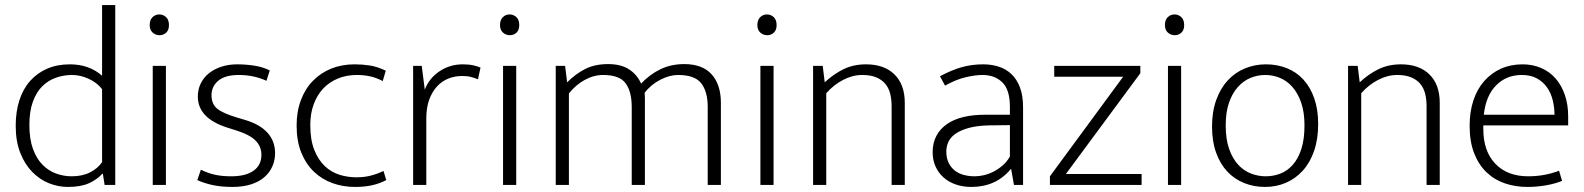

<svg xmlns="http://www.w3.org/2000/svg" viewBox="-20 -730 6253 758"><path d="M383 -710H435V0H393L386 -44H384Q363 -21 331 -6.5Q299 8 248 8Q210 8 173.5 -6.5Q137 -21 107.5 -51Q78 -81 60 -126.5Q42 -172 42 -234Q42 -289 56.5 -334Q71 -379 99 -410.5Q127 -442 166.5 -459Q206 -476 256 -476Q332 -476 383 -431ZM383 -378Q363 -404 330 -419Q297 -434 265 -434Q232 -434 201.5 -423.5Q171 -413 147.5 -390Q124 -367 110 -329Q96 -291 96 -237Q96 -181 110 -142.5Q124 -104 147.5 -80Q171 -56 201 -45Q231 -34 263 -34Q306 -34 336.5 -50Q367 -66 383 -90Z M583 0V-470H635V0ZM610 -591Q594 -591 582.5 -601.5Q571 -612 571 -631Q571 -651 582 -662Q593 -673 609 -673Q624 -673 635.5 -662.5Q647 -652 647 -631Q647 -611 636 -601Q625 -591 610 -591Z M1032 -411Q982 -434 923 -434Q869 -434 842 -411.5Q815 -389 815 -354Q815 -319 838 -300.5Q861 -282 919 -265L949 -256Q1006 -239 1036 -206Q1066 -173 1066 -125Q1066 -97 1055 -72.5Q1044 -48 1023 -30Q1002 -12 970.5 -2Q939 8 898 8Q853 8 819 0.5Q785 -7 759 -19L773 -60Q799 -47 827 -40.5Q855 -34 893 -34Q950 -34 981 -56Q1012 -78 1012 -119Q1012 -151 989.5 -174.5Q967 -198 910 -216L878 -226Q761 -263 761 -349Q761 -377 772.5 -400.5Q784 -424 804.5 -440.5Q825 -457 853.5 -466.5Q882 -476 917 -476Q949 -476 983 -471Q1017 -466 1045 -452Z M1387 -30Q1419 -30 1445 -37Q1471 -44 1494 -55L1505 -19Q1478 -5 1448.5 1.5Q1419 8 1381 8Q1334 8 1292.5 -7Q1251 -22 1219.5 -52Q1188 -82 1169.5 -127.5Q1151 -173 1151 -234Q1151 -290 1168 -335Q1185 -380 1216 -411.5Q1247 -443 1288.5 -459.5Q1330 -476 1380 -476Q1411 -476 1440 -471.5Q1469 -467 1503 -451L1491 -410Q1464 -424 1439.5 -429Q1415 -434 1389 -434Q1348 -434 1314 -420Q1280 -406 1256 -380.5Q1232 -355 1218.5 -318.5Q1205 -282 1205 -237Q1205 -177 1221 -137.5Q1237 -98 1262.5 -74Q1288 -50 1320.5 -40Q1353 -30 1387 -30Z M1611 0V-470H1645L1657 -376Q1674 -421 1715 -448.5Q1756 -476 1807 -476Q1831 -476 1849 -472Q1867 -468 1877 -463L1867 -417Q1855 -422 1840 -426Q1825 -430 1805 -430Q1776 -430 1750.5 -420Q1725 -410 1705.5 -389Q1686 -368 1674.5 -336.5Q1663 -305 1663 -262V0Z M1966 0V-470H2018V0ZM1993 -591Q1977 -591 1965.5 -601.5Q1954 -612 1954 -631Q1954 -651 1965 -662Q1976 -673 1992 -673Q2007 -673 2018.5 -662.5Q2030 -652 2030 -631Q2030 -611 2019 -601Q2008 -591 1993 -591Z M2226 0H2174V-470H2211L2219 -405Q2252 -438 2290 -457.5Q2328 -477 2381 -477Q2431 -477 2463 -456.5Q2495 -436 2511 -400Q2546 -437 2588 -457Q2630 -477 2681 -477Q2753 -477 2789.5 -436.5Q2826 -396 2826 -324V0H2774V-308Q2774 -368 2748.5 -401Q2723 -434 2657 -434Q2623 -434 2586.5 -415Q2550 -396 2525 -364Q2526 -355 2526 -344Q2526 -333 2526 -324V0H2474V-308Q2474 -368 2450 -401Q2426 -434 2361 -434Q2324 -434 2288.5 -414.5Q2253 -395 2226 -361Z M2982 0V-470H3034V0ZM3009 -591Q2993 -591 2981.5 -601.5Q2970 -612 2970 -631Q2970 -651 2981 -662Q2992 -673 3008 -673Q3023 -673 3034.5 -662.5Q3046 -652 3046 -631Q3046 -611 3035 -601Q3024 -591 3009 -591Z M3242 0H3190V-470H3228L3236 -405Q3270 -437 3309.5 -456.5Q3349 -476 3399 -476Q3471 -476 3511.5 -436Q3552 -396 3552 -324V0H3500V-311Q3500 -337 3494.5 -359.5Q3489 -382 3475.5 -398.5Q3462 -415 3439.5 -424.5Q3417 -434 3384 -434Q3346 -434 3308.5 -414.5Q3271 -395 3242 -362Z M3691 -429Q3738 -454 3777.5 -465Q3817 -476 3862 -476Q3894 -476 3922.5 -467Q3951 -458 3972.5 -438Q3994 -418 4006.5 -385.5Q4019 -353 4019 -306V0H3983L3972 -62H3970Q3941 -27 3902 -9.5Q3863 8 3815 8Q3782 8 3754 -1.5Q3726 -11 3705.5 -29Q3685 -47 3673.5 -72.5Q3662 -98 3662 -129Q3662 -166 3677 -194Q3692 -222 3719 -240.5Q3746 -259 3783.5 -268Q3821 -277 3867 -277H3967V-308Q3967 -376 3937 -405Q3907 -434 3859 -434Q3830 -434 3792 -425Q3754 -416 3711 -392ZM3967 -236 3884 -235Q3839 -234 3807 -225.5Q3775 -217 3754.5 -203.5Q3734 -190 3725 -171.5Q3716 -153 3716 -132Q3716 -106 3725 -87.5Q3734 -69 3749 -57Q3764 -45 3784.5 -39.5Q3805 -34 3828 -34Q3846 -34 3865 -38.5Q3884 -43 3902.5 -52.5Q3921 -62 3938 -76.5Q3955 -91 3967 -112Z M4482 -441 4188 -43H4487V0H4125V-34L4414 -427H4142V-470H4482Z M4591 0V-470H4643V0ZM4618 -591Q4602 -591 4590.5 -601.5Q4579 -612 4579 -631Q4579 -651 4590 -662Q4601 -673 4617 -673Q4632 -673 4643.5 -662.5Q4655 -652 4655 -631Q4655 -611 4644 -601Q4633 -591 4618 -591Z M5184 -240Q5184 -181 5168 -134.5Q5152 -88 5123.5 -56.5Q5095 -25 5057 -8.5Q5019 8 4974 8Q4930 8 4891.5 -7.5Q4853 -23 4825 -53Q4797 -83 4781 -127.5Q4765 -172 4765 -230Q4765 -289 4781.5 -335Q4798 -381 4827 -412.5Q4856 -444 4895 -460Q4934 -476 4978 -476Q5022 -476 5060 -461Q5098 -446 5125.5 -416Q5153 -386 5168.5 -342Q5184 -298 5184 -240ZM5130 -235Q5130 -287 5117 -324.5Q5104 -362 5082.5 -386.5Q5061 -411 5033 -422.5Q5005 -434 4975 -434Q4945 -434 4917 -422.5Q4889 -411 4867 -386.5Q4845 -362 4832 -324.5Q4819 -287 4819 -235Q4819 -180 4832.5 -142Q4846 -104 4868 -80Q4890 -56 4918.5 -45Q4947 -34 4977 -34Q5007 -34 5034.5 -44.5Q5062 -55 5083.5 -79Q5105 -103 5117.5 -141.5Q5130 -180 5130 -235Z M5354 0H5302V-470H5340L5348 -405Q5382 -437 5421.5 -456.5Q5461 -476 5511 -476Q5583 -476 5623.5 -436Q5664 -396 5664 -324V0H5612V-311Q5612 -337 5606.5 -359.5Q5601 -382 5587.5 -398.5Q5574 -415 5551.5 -424.5Q5529 -434 5496 -434Q5458 -434 5420.5 -414.5Q5383 -395 5354 -362Z M6171 -235H5836V-221Q5836 -133 5883.5 -83.5Q5931 -34 6013 -34Q6078 -34 6135 -56L6147 -16Q6121 -5 6084.5 1.5Q6048 8 6010 8Q5963 8 5921.5 -6Q5880 -20 5849 -49.5Q5818 -79 5800 -124.5Q5782 -170 5782 -234Q5782 -289 5797 -334Q5812 -379 5840 -410.5Q5868 -442 5906 -459Q5944 -476 5991 -476Q6031 -476 6064.5 -461.5Q6098 -447 6121.5 -420Q6145 -393 6158 -355Q6171 -317 6171 -271ZM6117 -277Q6117 -306 6110 -334.5Q6103 -363 6087.5 -385Q6072 -407 6047.5 -420.5Q6023 -434 5988 -434Q5927 -434 5886.5 -393Q5846 -352 5838 -277Z"/></svg>

Font: Ek Mukta ExtraLight
Style: Regular
Weight: 275
Designer: Girish Dalvi and Yashodeep Gholap
Foundry: Ek Type
Version: Version 2.538;PS 1.002;hotconv 16.6.51;makeotf.lib2.5.65220;